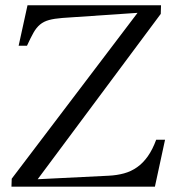

<svg xmlns="http://www.w3.org/2000/svg" viewBox="-20 -699 670 719"><path d="M22.9 0 23.9 -29.8 495.1 -650.9 213.9 -631.8Q183.1 -629.4 163.6 -624Q144 -618.7 130.1 -607.2Q116.2 -595.7 105.5 -576.7Q94.7 -557.6 81.1 -527.8H49.8L83 -679.2H583L582 -647L121.1 -27.8L387.2 -41Q418 -42.5 444.6 -49.8Q471.2 -57.1 493.4 -72.8Q515.6 -88.4 533.4 -113.5Q551.3 -138.7 564.9 -175.8H598.1L560.1 0Z"/></svg>

Font: Simonetta
Style: Regular
Weight: 400
Designer: Gayaneh Bagdasaryan
Foundry: BrownFox
Version: Version 1.001